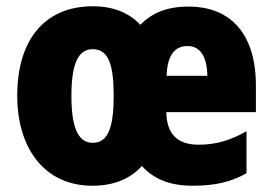

<svg xmlns="http://www.w3.org/2000/svg" viewBox="-20 -583 870 613"><path d="M582 -562C513 -562 466 -542 428 -504C391 -543 340 -563 277 -563C117 -563 35 -449 35 -278C35 -108 123 10 275 10C342 10 395 -11 433 -53C472 -10 525 10 594 10C667 10 718 -2 767 -30V-164C713 -133 666 -121 614 -121C545 -121 512 -157 511 -225H797V-310C797 -474 717 -562 582 -562ZM579 -436C618 -436 641 -404 642 -341H512C514 -411 541 -436 579 -436ZM276 -426C326 -426 343 -377 343 -278C343 -178 326 -127 276 -127C228 -127 208 -179 208 -277C208 -378 229 -426 276 -426Z"/></svg>

Font: Noto Sans Sinhala Condensed Black
Style: Regular
Weight: 900
Width: 3
Designer: Jelle Bosma - Monotype Design Team
Foundry: Monotype Imaging Inc.
Version: Version 2.006